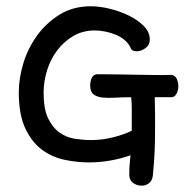

<svg xmlns="http://www.w3.org/2000/svg" viewBox="-20 -547 593 604"><path d="M390.6 -58.6Q361.3 -47.9 327.1 -42Q293 -36.1 259.8 -36.1Q221.7 -36.1 182.6 -44.4Q143.6 -52.7 111.8 -76.2Q80.1 -99.6 59.6 -143.1Q39.1 -186.5 39.1 -256.8Q39.1 -299.8 53.2 -347.2Q67.4 -394.5 96.2 -434.6Q125 -474.6 167.5 -501Q210 -527.3 265.6 -527.3Q293 -527.3 325.2 -519.5Q357.4 -511.7 385.3 -498Q413.1 -484.4 432.1 -465.3Q451.2 -446.3 451.2 -422.9Q451.2 -405.3 437.5 -395.5Q423.8 -385.7 410.2 -385.7Q393.6 -385.7 390.6 -397.5Q383.8 -411.1 371.6 -421.4Q359.4 -431.6 343.8 -438Q328.1 -444.3 311 -447.8Q293.9 -451.2 278.3 -451.2Q240.2 -451.2 210.4 -433.6Q180.7 -416 159.7 -388.2Q138.7 -360.4 127.9 -325.2Q117.2 -290 117.2 -255.9Q117.2 -204.1 131.3 -174.8Q145.5 -145.5 167.5 -129.9Q189.5 -114.3 215.8 -110.4Q242.2 -106.4 266.6 -106.4Q301.8 -106.4 336.4 -115.2Q371.1 -124 394.5 -135.7V-175.8Q394.5 -191.4 394.5 -207.5Q394.5 -223.6 392.6 -241.2Q366.2 -241.2 342.8 -239.7Q319.3 -238.3 301.8 -240.2Q284.2 -242.2 273.9 -250.5Q263.7 -258.8 263.7 -278.3Q263.7 -292 269 -302.7Q274.4 -313.5 287.1 -313.5Q309.6 -313.5 340.8 -313Q372.1 -312.5 404.8 -312Q437.5 -311.5 467.8 -311Q498 -310.5 519.5 -311.5Q531.2 -309.6 536.1 -298.8Q541 -288.1 541 -275.4Q541 -262.7 535.2 -252Q529.3 -241.2 519.5 -241.2H466.8Q467.8 -210 467.8 -186Q467.8 -162.1 467.8 -140.6Q467.8 -99.6 466.3 -67.4Q464.8 -35.2 460.9 4.9Q459 21.5 448.7 29.3Q438.5 37.1 426.8 37.1Q410.2 37.1 398.4 28.3Q386.7 19.5 386.7 2.9Q386.7 -12.7 387.7 -27.8Q388.7 -43 390.6 -58.6Z"/></svg>

Font: Gamja Flower
Style: Regular
Weight: 400
Designer: YoonDesign Inc.
Foundry: YoonDesign Inc.
Version: Version 3.00;build 20171102